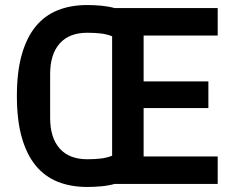

<svg xmlns="http://www.w3.org/2000/svg" viewBox="-20 -730 936 762"><path d="M435 0Q409 7 381 9.5Q353 12 326 12Q261 12 209.5 -8.5Q158 -29 122 -72.5Q86 -116 66.5 -184.5Q47 -253 47 -349Q47 -445 66.5 -513.5Q86 -582 122 -625.5Q158 -669 209.5 -689.5Q261 -710 326 -710Q353 -710 381 -707.5Q409 -705 435 -698H844V-589H550V-407H807V-301H550V-109H844V0ZM179 -262Q179 -183 217 -140.5Q255 -98 326 -98Q358 -98 381.5 -101Q405 -104 425 -112V-586Q405 -594 381.5 -597Q358 -600 326 -600Q255 -600 217 -557.5Q179 -515 179 -436Z"/></svg>

Font: IBM Plex Sans Cond SmBld
Style: Regular
Weight: 600
Width: 3
Designer: Mike Abbink, Paul van der Laan, Pieter van Rosmalen
Foundry: Bold Monday
Version: Version 1.3